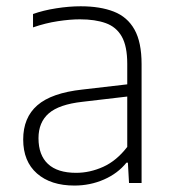

<svg xmlns="http://www.w3.org/2000/svg" viewBox="-20 -568 536 596"><path d="M211 8Q137.5 8 94.8 -29.5Q52 -67 52 -135Q52 -203 96 -241.2Q140 -279.5 235.5 -290L395 -308.5L398 -271L236 -252Q163.5 -244 131.5 -216.2Q99.5 -188.5 99.5 -139Q99.5 -86.5 129 -59Q158.5 -31.5 216.5 -31.5Q259 -31.5 300.5 -50.2Q342 -69 375 -112V-370Q375 -424.5 358 -454.5Q341 -484.5 308.2 -496.2Q275.5 -508 228 -508Q197.5 -508 159.5 -502.2Q121.5 -496.5 82.5 -483V-524.5Q114.5 -536 154.5 -542.2Q194.5 -548.5 230.5 -548.5Q291 -548.5 333.2 -532Q375.5 -515.5 397.5 -476.2Q419.5 -437 419.5 -369V0H380.5L377 -63H372.5Q345.5 -29.5 302.8 -10.8Q260 8 211 8Z"/></svg>

Font: Encode Sans Condensed Thin ExtraLight
Style: Regular
Weight: 250
Version: Version 3.002